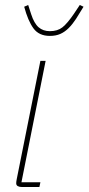

<svg xmlns="http://www.w3.org/2000/svg" viewBox="-20 -750 355 770"><path d="M68 0Q58 0 51.5 -3.5Q45 -7 45 -15Q45 -21 47 -31L142 -506H163L66 -19H142L138 0ZM180 -606Q136 -606 114 -636.5Q92 -667 77 -723L93 -730L105 -693Q117 -656 135 -640.5Q153 -625 180 -625Q211 -625 230.5 -640.5Q250 -656 276 -694L300 -730L315 -723Q299 -696 285 -674.5Q271 -653 255.5 -637.5Q240 -622 222 -614Q204 -606 180 -606Z"/></svg>

Font: IBM Plex Sans Condensed Thin
Style: Italic
Weight: 100
Width: 3
Italic angle: -11°
Designer: Mike Abbink, Paul van der Laan, Pieter van Rosmalen
Foundry: Bold Monday
Version: Version 1.3